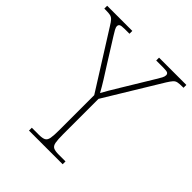

<svg xmlns="http://www.w3.org/2000/svg" viewBox="-210 -835 955 955"><g transform="rotate(45 267.5 -357.0)"><path d="M153 0V-20H202Q227 -20 239 -26Q251 -32 254.5 -51Q258 -70 258 -108V-354L71 -651Q59 -671 50.5 -680Q42 -689 31 -691.5Q20 -694 -2 -694H-11V-714H166V-694H133Q108 -694 101.5 -689.5Q95 -685 95 -677Q95 -668 101.5 -656.5Q108 -645 118 -629L197 -503Q217 -472 236 -441.5Q255 -411 271 -382Q279 -397 292.5 -420Q306 -443 325 -474L419 -629Q429 -645 435 -656.5Q441 -668 441 -677Q441 -685 435 -689.5Q429 -694 403 -694H354V-714H546V-694H538Q517 -694 505.5 -691.5Q494 -689 486 -680Q478 -671 466 -652L286 -356V-108Q286 -70 289.5 -51Q293 -32 305 -26Q317 -20 342 -20H390V0Z"/></g></svg>

Font: Noto Serif Myanmar Thin
Style: Regular
Weight: 100
Designer: Ben Mitchell and the Monotype Design Team
Foundry: Monotype Imaging Inc.
Version: Version 2.106; ttfautohint (v1.8.4.7-5d5b)